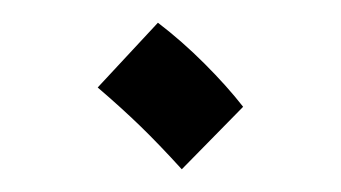

<svg xmlns="http://www.w3.org/2000/svg" viewBox="-20 -373 300 169"><path d="M140 -224Q120 -246 103.5 -262Q87 -278 66 -296L119 -353Q140 -337 160 -317Q180 -297 194 -279Z"/></svg>

Font: Noto Sans Arabic UI SmCn Lt
Style: Regular
Weight: 300
Width: 4
Designer: Monotype Design Team, Nadine Chahine and Nizar Qandah
Foundry: Monotype Imaging Inc.
Version: Version 2.010; ttfautohint (v1.8.4.7-5d5b)